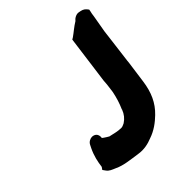

<svg xmlns="http://www.w3.org/2000/svg" viewBox="-197 -853 955 955"><g transform="rotate(-45 280.0 -376.0)"><path d="M42 -93 52 -79C63 -64 76 -60 97 -51C132 -34 177 -30 225 -23C261 -17 294 -25 321 -36C363 -50 395 -75 421 -100C465 -142 488 -194 497 -261L513 -377C513 -385 515 -394 516 -404C520 -437 528 -499 532 -531L537 -572C542 -602 548 -635 553 -664C554 -675 556 -684 558 -692L560 -703L553 -712C542 -725 531 -727 515 -730C498 -734 479 -722 471 -711C446 -696 424 -676 405 -663L395 -657L387 -597C383 -566 375 -508 371 -477L361 -403C360 -395 360 -388 359 -376L353 -330C346 -296 337 -267 324 -238V-236C315 -212 301 -195 281 -182C269 -176 263 -174 259 -174H256C233 -174 212 -180 185 -186C181 -188 168 -196 161 -201C158 -203 156 -205 153 -207C157 -236 138 -246 122 -246C111 -246 94 -239 87 -223L80 -209C62 -172 55 -138 51 -106Z"/></g></svg>

Font: Hussar Pisanka
Style: BlkKur
Weight: 700
Designer: Robert Jablonski
Foundry: Cannot Into Space Fonts
Version: Version 1.070